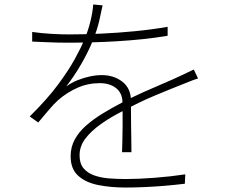

<svg xmlns="http://www.w3.org/2000/svg" viewBox="-20 -805 1040 859"><path d="M439 -781Q433 -751 424 -712Q415 -673 396 -625Q375 -573 343.5 -518.5Q312 -464 276 -418Q299 -435 326.5 -446Q354 -457 382 -463Q410 -469 435 -469Q490 -469 528 -439Q566 -409 566 -354Q566 -336 566 -306Q566 -276 566.5 -243Q567 -210 567.5 -178.5Q568 -147 568 -124H526Q527 -145 527.5 -176Q528 -207 528.5 -239.5Q529 -272 528.5 -301Q528 -330 528 -348Q527 -389 499 -411Q471 -433 426 -433Q373 -433 326 -412Q279 -391 240 -357Q219 -338 197.5 -312Q176 -286 151 -257L113 -284Q192 -362 240 -427Q288 -492 315.5 -542.5Q343 -593 357 -626Q374 -667 384.5 -709.5Q395 -752 397 -785ZM124 -662Q166 -656 211 -653.5Q256 -651 288 -651Q356 -651 432 -654.5Q508 -658 584.5 -665.5Q661 -673 730 -685V-645Q677 -636 620 -630Q563 -624 504.5 -620.5Q446 -617 390.5 -615.5Q335 -614 285 -614Q263 -614 236.5 -614.5Q210 -615 181 -616.5Q152 -618 124 -619ZM866 -454Q856 -451 845 -447Q834 -443 823.5 -438.5Q813 -434 802 -430Q746 -408 674 -378Q602 -348 529 -308Q475 -281 431.5 -250Q388 -219 362 -185Q336 -151 336 -110Q336 -74 353 -53Q370 -32 399.5 -21Q429 -10 466.5 -7Q504 -4 544 -4Q598 -4 670.5 -9.5Q743 -15 809 -25L807 17Q766 22 719.5 26Q673 30 627.5 32Q582 34 541 34Q476 34 420 23Q364 12 330 -18.5Q296 -49 296 -106Q296 -147 314.5 -181Q333 -215 365.5 -243.5Q398 -272 439 -297Q480 -322 524 -345Q573 -371 620 -392Q667 -413 709.5 -431Q752 -449 788 -466Q805 -474 818.5 -480.5Q832 -487 847 -494Z"/></svg>

Font: Noto Sans SC Thin ExtraLight
Style: Regular
Weight: 250
Version: Version 2.004-H2;hotconv 1.0.118;makeotfexe 2.5.65603